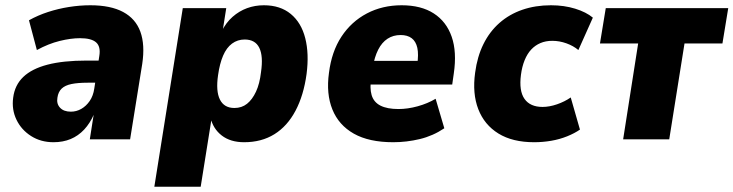

<svg xmlns="http://www.w3.org/2000/svg" viewBox="-20 -529 2785 729"><path d="M183 11Q135 11 98 -12.5Q61 -36 42.5 -74.5Q24 -113 30 -158Q36 -206 68.5 -237Q101 -268 160.5 -283.5Q220 -299 309 -299H372L359 -215H313Q276 -215 251.5 -210Q227 -205 214 -192.5Q201 -180 198 -158Q194 -135 208 -120Q222 -105 249 -105Q270 -105 288.5 -115.5Q307 -126 320.5 -145.5Q334 -165 338 -193L357 -316Q363 -352 345 -368Q327 -384 284 -384Q249 -384 206.5 -373.5Q164 -363 120 -339L90 -452Q124 -471 162.5 -483.5Q201 -496 242 -502.5Q283 -509 323 -509Q400 -509 447.5 -483.5Q495 -458 513 -408.5Q531 -359 520 -286L474 0H321L336 -96H337Q322 -61 299.5 -37Q277 -13 248 -1Q219 11 183 11Z M566 180 674 -498H839L825 -409H821Q838 -443 863 -465Q888 -487 918 -498Q948 -509 982 -509Q1044 -509 1084 -476Q1124 -443 1139 -384Q1154 -325 1144 -248Q1133 -167 1102 -108.5Q1071 -50 1022 -19.5Q973 11 907 11Q855 11 822 -14.5Q789 -40 779 -83H784L742 180ZM870 -119Q898 -119 918 -135Q938 -151 952 -181Q966 -211 971 -255Q980 -316 964.5 -347.5Q949 -379 909 -379Q882 -379 861 -363.5Q840 -348 827 -317.5Q814 -287 808 -244Q799 -183 815 -151Q831 -119 870 -119Z M1473 11Q1381 11 1323.5 -21.5Q1266 -54 1242 -113.5Q1218 -173 1229 -252Q1239 -333 1276.5 -390Q1314 -447 1373 -478Q1432 -509 1505 -509Q1579 -509 1627 -478Q1675 -447 1695 -389.5Q1715 -332 1703 -250L1697 -208H1367L1380 -298H1579L1564 -283Q1570 -323 1564.5 -347.5Q1559 -372 1543 -384Q1527 -396 1501 -396Q1473 -396 1451.5 -382Q1430 -368 1416 -340.5Q1402 -313 1395 -272L1390 -236Q1383 -195 1391 -168Q1399 -141 1424.5 -128Q1450 -115 1493 -115Q1528 -115 1566 -125.5Q1604 -136 1634 -154L1667 -42Q1624 -13 1574 -1Q1524 11 1473 11Z M2008 11Q1926 11 1872.5 -22Q1819 -55 1796 -114.5Q1773 -174 1784 -253Q1792 -314 1815.5 -361.5Q1839 -409 1876.5 -442Q1914 -475 1963.5 -492Q2013 -509 2072 -509Q2122 -509 2164 -496Q2206 -483 2231 -462L2176 -339Q2157 -355 2130.5 -364.5Q2104 -374 2077 -374Q2052 -374 2032 -365.5Q2012 -357 1997 -341Q1982 -325 1972 -300.5Q1962 -276 1958 -245Q1950 -184 1971.5 -153.5Q1993 -123 2040 -123Q2066 -123 2095 -133Q2124 -143 2147 -159L2182 -37Q2162 -23 2133.5 -11.5Q2105 0 2073 5.5Q2041 11 2008 11Z M2346 0 2403 -364H2258L2280 -498H2745L2723 -364H2579L2521 0Z"/></svg>

Font: Nunito Sans 10pt SemiCondensed Black
Style: Italic
Weight: 900
Width: 4
Italic angle: -9°
Designer: Vernon Adams
Foundry: Vernon Adams
Version: Version 3.101;gftools[0.9.27]